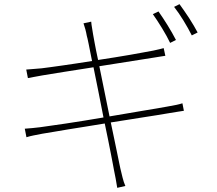

<svg xmlns="http://www.w3.org/2000/svg" viewBox="-20 -856 1040 922"><path d="M797 -650Q790 -665 780 -683Q770 -701 758.5 -720Q747 -739 735.5 -756.5Q724 -774 714 -788L741 -801Q750 -788 761.5 -771Q773 -754 784 -736Q795 -718 806 -699Q817 -680 825 -664ZM506 -297Q548 -304 588.5 -311Q629 -318 665 -324Q701 -330 731 -335Q761 -340 782 -344Q811 -349 827.5 -352.5Q844 -356 856 -360L863 -324Q852 -322 834 -319.5Q816 -317 788 -312Q765 -308 734 -303Q703 -298 667 -292.5Q631 -287 591.5 -280.5Q552 -274 512 -268Q521 -225 529 -187Q537 -149 543 -119.5Q549 -90 553 -70.5Q557 -51 558 -47Q563 -26 568.5 -3.5Q574 19 582 37L543 46Q539 23 535.5 2Q532 -19 527 -41Q526 -46 522.5 -65.5Q519 -85 513 -115Q507 -145 499.5 -183Q492 -221 483 -263Q436 -255 391 -248Q346 -241 306.5 -234.5Q267 -228 235.5 -222.5Q204 -217 184 -214Q158 -209 140.5 -205.5Q123 -202 107 -197L99 -238Q115 -239 135.5 -241Q156 -243 172 -245Q192 -248 224.5 -252.5Q257 -257 297.5 -263Q338 -269 384 -276.5Q430 -284 477 -292Q465 -354 452.5 -416.5Q440 -479 429 -533Q352 -521 285.5 -510.5Q219 -500 184 -494Q161 -490 143 -486.5Q125 -483 114 -481L106 -522Q120 -523 138 -524.5Q156 -526 180 -528Q196 -530 222 -533.5Q248 -537 279.5 -541.5Q311 -546 347.5 -551.5Q384 -557 422 -563Q412 -614 405.5 -646Q399 -678 397 -683Q394 -700 390 -715Q386 -730 381 -744L418 -752Q419 -738 422 -722Q425 -706 427 -691Q428 -686 434 -652.5Q440 -619 451 -568Q491 -574 531 -580.5Q571 -587 606 -593Q641 -599 669.5 -604.5Q698 -610 716 -613Q736 -617 747 -620Q758 -623 766 -625L774 -588Q768 -587 754 -585Q740 -583 723 -580L457 -538ZM842 -836Q852 -822 864 -805Q876 -788 888 -769.5Q900 -751 910.5 -733Q921 -715 929 -700L901 -686Q884 -720 861 -757.5Q838 -795 816 -823Z"/></svg>

Font: SpoqaHanSans
Style: Thin
Weight: 250
Designer: [Spoqa Han Sans] Dong-huui Kim \uAE40 \uB3D9 \uD718   [Noto Sans] Ryoko NISHIZUKA \u897F \u585A \u6DBC \u5B50  (kana & i
Foundry: Spoqa (http://bi.spoqa.com)
Version: Version 1.004;PS 1.004;hotconv 1.0.82;makeotf.lib2.5.63406